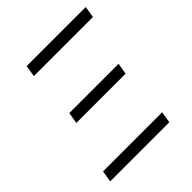

<svg xmlns="http://www.w3.org/2000/svg" viewBox="-199 -864 997 997"><g transform="rotate(-45 300.0 -365.0)"><path d="M145 -667 155 -730H589L579 -667ZM129 -339 139 -401H501L491 -339ZM39 0 49 -63H483L473 0Z"/></g></svg>

Font: JetBrains Mono NL ExtraLight
Style: Italic
Weight: 200
Italic angle: -9°
Monospace: yes
Designer: Philipp Nurullin, Konstantin Bulenkov
Foundry: JetBrains
Version: Version 2.305; ttfautohint (v1.8.4.7-5d5b)